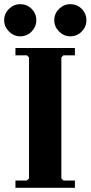

<svg xmlns="http://www.w3.org/2000/svg" viewBox="-34 -900 434 920"><path d="M40 0V-35H95L105 -45V-625L95 -635H40V-670H325V-635H270L260 -625V-45L270 -35H325V0ZM62.9 -726Q32 -726 9 -749.1Q-14 -772.1 -14 -802.9Q-14 -835 9.1 -857.5Q32.1 -880 62.9 -880Q95 -880 117.5 -857.6Q140 -835.1 140 -802.9Q140 -772 117.6 -749Q95.1 -726 62.9 -726ZM302.9 -726Q272 -726 249 -749.1Q226 -772.1 226 -802.9Q226 -835 249.1 -857.5Q272.1 -880 302.9 -880Q335 -880 357.5 -857.6Q380 -835.1 380 -802.9Q380 -772 357.6 -749Q335.1 -726 302.9 -726Z"/></svg>

Font: Brygada 1918
Style: Regular
Weight: 400
Designer: Mateusz Machalski | Borys Kosmynka | Przemek Hoffer
Foundry: NIEPODLEGLA 2018
Version: Version 3.006